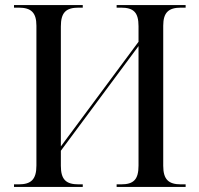

<svg xmlns="http://www.w3.org/2000/svg" viewBox="-20 -734 783 754"><path d="M35 0H305V-10H289C239 -10 219 -29 219 -83V-142L524 -553V-84C524 -29 505 -10 455 -10H438V0H709V-10H691C642 -10 621 -29 621 -83V-633C621 -685 642 -704 691 -704H709V-714H438V-704H455C505 -704 524 -685 524 -631V-570L219 -159V-630C219 -685 239 -704 289 -704H305V-714H35V-704H53C102 -704 123 -685 123 -633V-84C123 -29 102 -10 53 -10H35Z"/></svg>

Font: Noto Serif Display SemiCondensed
Style: Regular
Weight: 400
Width: 4
Designer: Monotype Design Team
Foundry: Monotype Imaging Inc.
Version: Version 2.009